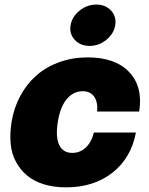

<svg xmlns="http://www.w3.org/2000/svg" viewBox="-20 -801 647 831"><path d="M265.6 9.9Q213.1 9.9 170.3 -3.2Q127.5 -16.3 97.8 -40.8Q68.2 -65.3 49.4 -100Q30.5 -134.6 26.3 -177.7Q22 -220.9 29.8 -271.3Q39.8 -333.8 67.8 -385.8Q95.9 -437.9 138 -474.8Q180 -511.7 236.9 -532.1Q293.7 -552.6 359.4 -552.6Q479.4 -552.6 539.4 -488.8Q599.4 -425.1 582.4 -318.2H400.6Q403.8 -360.4 387.1 -383.3Q370.4 -406.2 338.1 -406.2Q297.6 -406.2 269 -372.3Q240.4 -338.4 230.1 -272.7Q219.8 -207 236.5 -173.1Q253.2 -139.2 292.6 -139.2Q326 -139.2 350.9 -162.1Q375.7 -185 386.4 -227.3H568.2Q547.9 -117.9 467.2 -54Q386.4 9.9 265.6 9.9ZM367.9 -602.3Q327.8 -602.3 303.4 -628.7Q279.1 -655.2 285.5 -691.8Q291.9 -729 324.4 -755.1Q356.9 -781.2 397 -781.2Q436.8 -781.2 460.8 -755.1Q484.7 -729 478.7 -691.8Q472.7 -654.8 440.2 -628.6Q407.7 -602.3 367.9 -602.3Z"/></svg>

Font: Karasuma Gothic
Style: Italic
Weight: 900
Italic angle: -9.39999°
Designer: Rasmus Andersson / Ryoko Nishizuka
Foundry: Genbu
Version: Version 1.00